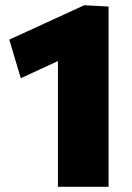

<svg xmlns="http://www.w3.org/2000/svg" viewBox="-20 -714 506 734"><path d="M201.5 0V-480.5Q166 -464.5 130.8 -448Q95.5 -431.5 59.5 -415L15.5 -562.5Q87 -595.5 158.8 -628.2Q230.5 -661 302 -694L395 -689V0Z"/></svg>

Font: Commissioner ExtraBold
Style: Regular
Weight: 800
Designer: Kostas Bartsokas
Foundry: Kostas Bartsokas
Version: Version 1.000; ttfautohint (v1.8.3)